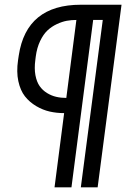

<svg xmlns="http://www.w3.org/2000/svg" viewBox="-20 -800 553 820"><path d="M57.1 -543 60.1 -563Q92.8 -779.8 325.2 -779.8H499L397 0H325.2L418.9 -714.8H377.9L285.2 0H212.9L253.9 -316.9Q222.2 -316.9 192.6 -323.5Q163.1 -330.1 134.5 -346.9Q106 -363.8 86.4 -388.7Q66.9 -413.6 58.3 -453.4Q49.8 -493.2 57.1 -543ZM132.8 -559.1 130.9 -543.9Q126 -507.3 131.3 -478.8Q136.7 -450.2 149.2 -432.4Q161.6 -414.6 180.7 -402.8Q199.7 -391.1 220 -386.5Q240.2 -381.8 263.2 -381.8L306.2 -714.8Q285.2 -714.8 265.1 -711.2Q245.1 -707.5 222.7 -697Q200.2 -686.5 182.6 -669.9Q165 -653.3 151.4 -624.8Q137.7 -596.2 132.8 -559.1Z"/></svg>

Font: Cooper Hewitt
Style: Book Italic
Weight: 706
Designer: Village Type and Design LLC
Foundry: Cooper Hewitt Smithsonian Design Museum
Version: 1.000